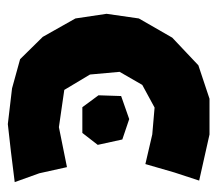

<svg xmlns="http://www.w3.org/2000/svg" viewBox="-52 -486 553 488"><g transform="rotate(90 224.0 -241.5)"><path d="M438.5 -471.7 321.3 -498H230.5L145.5 -469.7L75.2 -403.3L26.4 -318.4L14.6 -236.3L26.4 -157.2L73.2 -74.2L129.9 -16.6L204.1 3.9L294.9 14.6L364.3 6.8L442.4 -2.9L419.9 -65.4L404.3 -135.7L302.7 -115.2L208 -128.9L168.9 -194.3L162.1 -269.5L195.3 -327.1L252.9 -358.4L321.3 -352.5L396.5 -335L418 -409.2ZM282.2 -293.9 223.6 -273.4 221.7 -215.8 252 -174.8H317.4L347.7 -213.9L334 -276.4Z"/></g></svg>

Font: MaokenAssortedSans-Lite
Style: Lite
Weight: 400
Version: Version 1.400